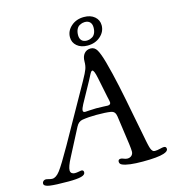

<svg xmlns="http://www.w3.org/2000/svg" viewBox="-145 -1025 1047 1142"><g transform="rotate(-15 378.0 -453.5)"><path d="M476.1 -914.1Q516.6 -914.1 541.3 -893.1Q565.9 -872.1 565.9 -839.4Q565.9 -800.3 534.2 -772.2Q502.4 -744.1 455.1 -744.1Q414.6 -744.1 389.9 -765.1Q365.2 -786.1 365.2 -818.8Q365.2 -857.9 397 -886Q428.7 -914.1 476.1 -914.1ZM415 -817.9Q415 -797.4 426 -785.6Q437 -773.9 458.5 -773.9Q464.8 -773.9 471.9 -775.6Q479 -777.3 490.2 -783Q501.5 -788.6 508.8 -803.2Q516.1 -817.9 516.1 -839.8Q516.1 -860.4 505.1 -872.1Q494.1 -883.8 472.7 -883.8Q466.3 -883.8 459.2 -882.1Q452.1 -880.4 440.9 -874.8Q429.7 -869.1 422.4 -854.5Q415 -839.8 415 -817.9ZM271 -293.9 184.1 -126.5Q158.2 -77.1 158.2 -54.7Q158.2 -42.5 166 -36.6Q173.8 -30.8 184.6 -30.8Q196.3 -30.8 209 -33.4Q221.7 -36.1 224.6 -36.1Q239.3 -36.1 239.3 -22Q239.3 -5.9 213.6 0.7Q188 7.3 135.7 7.3Q55.2 7.3 20.3 2.2Q-14.6 -2.9 -14.6 -19.5Q-14.6 -28.3 -8.1 -34.2Q-1.5 -40 7.3 -40Q12.7 -40 25.1 -36.6Q37.6 -33.2 46.4 -33.2Q69.8 -33.2 94.2 -65.2Q118.7 -97.2 177.7 -201.2L372.6 -547.9Q397.5 -592.3 404.5 -612.1Q411.6 -631.8 411.6 -657.7Q411.6 -688 426.5 -705.6Q441.4 -723.1 466.3 -723.1Q490.7 -723.1 504.6 -699.5Q518.6 -675.8 534.7 -618.2Q554.7 -545.4 572.5 -461.9Q590.3 -378.4 609.4 -277.3Q628.4 -176.3 639.6 -123Q640.6 -117.7 642.3 -108.6Q644 -99.6 645.3 -94.2Q646.5 -88.9 648.2 -81.1Q649.9 -73.2 651.4 -68.4Q652.8 -63.5 654.8 -57.6Q656.7 -51.8 659.2 -48.1Q661.6 -44.4 664.3 -41.3Q667 -38.1 670.7 -36.6Q674.3 -35.2 678.2 -35.2Q693.4 -35.2 710.4 -39.6Q727.5 -43.9 734.9 -43.9Q750.5 -43.9 750.5 -28.8Q750.5 -13.7 722.7 -4.9Q685.5 7.3 593.3 7.3Q503.4 7.3 468.3 -8.3Q453.6 -14.6 453.6 -28.8Q453.6 -43.5 470.2 -43.5Q476.1 -43.5 487.8 -38.6Q499.5 -33.7 509.3 -33.7Q525.4 -33.7 535.4 -43.2Q545.4 -52.7 545.4 -67.9Q545.4 -82.5 541.5 -112.8L516.6 -291Q514.2 -307.6 506.8 -316.4Q499.5 -325.2 484.4 -327.6Q455.1 -332.5 397.5 -332.5Q349.6 -332.5 310.5 -326.2Q285.6 -322.3 271 -293.9ZM406.7 -370.6Q430.2 -370.6 450 -369.4Q469.7 -368.2 476.6 -368.2Q495.6 -368.2 495.6 -383.3Q495.6 -389.2 488.3 -420.4L463.4 -542Q453.1 -593.3 441.9 -593.3Q437.5 -593.3 432.9 -586.7Q428.2 -580.1 419.4 -562.5Q410.6 -544.9 407.2 -539.1L338.4 -414.1Q325.2 -389.6 325.2 -377.9Q325.2 -367.2 338.9 -367.2Q340.3 -367.2 366 -368.9Q391.6 -370.6 406.7 -370.6Z"/></g></svg>

Font: Cooper*
Style: Italic
Weight: 400
Italic angle: -7°
Designer: Owen Earl
Foundry: indestructible type*
Version: Version 0.001